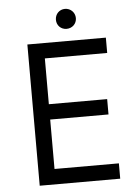

<svg xmlns="http://www.w3.org/2000/svg" viewBox="-58 -903 675 948"><g transform="rotate(-5 279.5 -429.5)"><path d="M300 -760C328 -760 350 -781 350 -809C350 -837 328 -859 300 -859C272 -859 251 -837 251 -809C251 -781 272 -760 300 -760ZM100 0H499V-76H180V-321H469V-397H180V-624H489V-700H100Z"/></g></svg>

Font: Fixel Text Regular
Style: Regular
Weight: 400
Width: 4
Designer: AlfaBravo + MacPaw
Foundry: Kyrylo Tkachov, Marchela Mozhyna, Serhii Makarenko, Maria Weinstein, Zakhar Kryvoshyya
Version: Version 1.211